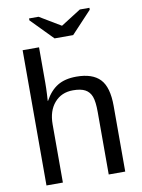

<svg xmlns="http://www.w3.org/2000/svg" viewBox="-96 -949 747 1013"><g transform="rotate(-10 278.0 -442.0)"><path d="M154.8 -438Q183.1 -489.7 222.9 -513.9Q262.7 -538.1 323.7 -538.1Q409.7 -538.1 450.4 -495.4Q491.2 -452.6 491.2 -352.1V0H402.8V-335Q402.8 -390.6 392.6 -417.7Q382.3 -444.8 358.9 -457.5Q335.4 -470.2 293.9 -470.2Q231.9 -470.2 194.6 -427.2Q157.2 -384.3 157.2 -311.5V0H69.3V-724.6H157.2V-536.1Q157.2 -506.3 155.5 -474.6Q153.8 -442.9 153.3 -438ZM345.7 -756.8H246.1L131.8 -873.5V-883.8H182.6L295.9 -815.9H296.9L403.8 -883.8H455.1V-873.5Z"/></g></svg>

Font: Liberation Sans
Style: Regular
Weight: 400
Designer: Steve Matteson
Foundry: Ascender Corporation
Version: Version 2.00.1